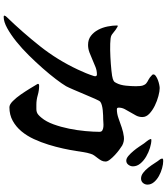

<svg xmlns="http://www.w3.org/2000/svg" viewBox="48 -894 904 1040"><g transform="rotate(90 500.0 -374.0)"><path d="M844 -788Q842 -790 840.5 -794Q839 -798 839 -800Q839 -805 844.5 -805.5Q850 -806 853 -806Q869 -806 891 -800Q913 -794 933 -783Q953 -772 966.5 -756Q980 -740 980 -721Q980 -707 971 -696.5Q962 -686 947 -686Q931 -686 916 -697.5Q901 -709 888 -725.5Q875 -742 864 -759.5Q853 -777 844 -788ZM385 -747Q384 -747 384 -748V-750Q383 -751 383 -753Q383 -760 392.5 -766.5Q402 -773 414 -777.5Q426 -782 438.5 -784.5Q451 -787 457 -787Q474 -787 500.5 -780Q527 -773 552.5 -760.5Q578 -748 596 -731Q614 -714 614 -693Q614 -675 606 -659.5Q598 -644 588.5 -628.5Q579 -613 571 -597.5Q563 -582 563 -565Q563 -555 572 -555Q596 -555 621 -564Q646 -573 671 -581.5Q696 -590 720.5 -593Q745 -596 768 -584Q776 -579 790.5 -568.5Q805 -558 819.5 -544.5Q834 -531 844.5 -517.5Q855 -504 855 -494Q855 -481 849.5 -471Q844 -461 837 -452Q830 -443 823 -433.5Q816 -424 813 -413Q807 -394 804 -374.5Q801 -355 798 -335Q793 -303 784.5 -264Q776 -225 763.5 -184.5Q751 -144 733.5 -106Q716 -68 691.5 -38.5Q667 -9 634.5 9Q602 27 561 27Q546 27 527.5 8.5Q509 -10 492 -34.5Q475 -59 460 -83.5Q445 -108 438 -120Q437 -121 435.5 -124Q434 -127 434 -128Q435 -132 438 -133Q441 -134 444 -134Q470 -134 495.5 -126.5Q521 -119 547 -119Q561 -119 570.5 -119Q580 -119 587.5 -121.5Q595 -124 602 -130Q609 -136 618 -147Q639 -172 653.5 -212Q668 -252 677 -296.5Q686 -341 690 -385Q694 -429 694 -461Q694 -472 686 -476.5Q678 -481 667 -482Q656 -483 645 -482Q634 -481 627 -481Q619 -481 605 -480.5Q591 -480 576.5 -478.5Q562 -477 549.5 -473.5Q537 -470 531 -465Q526 -461 515 -436Q504 -411 491 -380Q478 -349 465.5 -320Q453 -291 447 -280Q434 -258 408.5 -224.5Q383 -191 350 -153.5Q317 -116 279.5 -78Q242 -40 204.5 -10Q167 20 132.5 39Q98 58 72 58Q63 58 65 52.5Q67 47 71 43Q156 -45 230.5 -139Q305 -233 357 -344Q367 -365 376 -387Q385 -409 392 -431Q392 -432 392.5 -434Q393 -436 393 -437Q393 -447 383 -447Q363 -447 343.5 -439.5Q324 -432 304 -423Q284 -414 264 -406.5Q244 -399 223 -399Q194 -399 174 -414.5Q154 -430 141.5 -453.5Q129 -477 123.5 -504.5Q118 -532 118 -556Q118 -562 125 -558.5Q132 -555 141 -548.5Q150 -542 159 -534.5Q168 -527 173 -525Q183 -520 216.5 -519Q250 -518 288.5 -520Q327 -522 361.5 -525.5Q396 -529 407 -533Q418 -537 421.5 -540Q425 -543 430 -553Q441 -574 444 -604Q447 -634 447 -658Q447 -684 443 -696Q439 -708 431 -714.5Q423 -721 411.5 -726.5Q400 -732 385 -747ZM733 -737Q733 -742 737 -742Q756 -742 780.5 -734.5Q805 -727 827.5 -714Q850 -701 865.5 -682.5Q881 -664 881 -642Q881 -629 872.5 -617.5Q864 -606 850 -606Q838 -606 824.5 -617.5Q811 -629 798 -644.5Q785 -660 774 -676.5Q763 -693 757 -702Q751 -710 744 -718.5Q737 -727 733 -737Z"/></g></svg>

Font: SoukouMincho
Style: Regular
Weight: 400
Designer: Dr. Ken Lunde (project architect, glyph set definition & overall production); Masataka HATTORI  (production & ideograph 
Foundry: Adobe Systems Incorporated
Version: Version 1.00